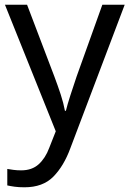

<svg xmlns="http://www.w3.org/2000/svg" viewBox="-20 -556 550 816"><path d="M1 -536H95L211 -231Q226 -191 238 -154.5Q250 -118 256 -85H260Q266 -110 279 -150.5Q292 -191 306 -232L415 -536H510L279 74Q251 150 206.5 195Q162 240 84 240Q60 240 42 237.5Q24 235 11 232V162Q22 164 37.5 166Q53 168 70 168Q116 168 144.5 142Q173 116 189 73L217 2Z"/></svg>

Font: Noto Sans Coptic
Style: Regular
Weight: 400
Designer: Monotype Design Team, Denis Moyogo Jacquerye
Foundry: Monotype Imaging Inc.
Version: Version 2.002; ttfautohint (v1.8.4.7-5d5b)